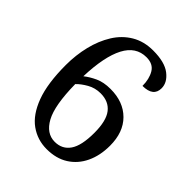

<svg xmlns="http://www.w3.org/2000/svg" viewBox="-206 -842 971 971"><g transform="rotate(45 279.5 -357.0)"><path d="M293 10Q227 10 174.5 -27.5Q122 -65 91.5 -146.5Q61 -228 61 -360Q61 -431 77 -496.5Q93 -562 125 -613.5Q157 -665 206.5 -694.5Q256 -724 322 -724Q405 -724 446 -692Q487 -660 487 -619Q487 -559 410 -559Q410 -608 390 -642Q370 -676 322 -676Q247 -676 208 -601.5Q169 -527 164 -382Q189 -402 223.5 -418Q258 -434 307 -434Q399 -434 453.5 -379.5Q508 -325 508 -229Q508 -159 482.5 -105Q457 -51 409 -20.5Q361 10 293 10ZM296 -45Q349 -45 377.5 -86.5Q406 -128 406 -219Q406 -305 375.5 -344Q345 -383 287 -383Q248 -383 215.5 -364.5Q183 -346 163 -325Q165 -175 200.5 -110Q236 -45 296 -45Z"/></g></svg>

Font: Noto Serif Grantha
Style: Regular
Weight: 400
Designer: Monotype Design Team
Foundry: Monotype Imaging Inc.
Version: Version 2.004; ttfautohint (v1.8.4.7-5d5b)